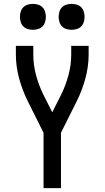

<svg xmlns="http://www.w3.org/2000/svg" viewBox="-20 -972 540 992"><path d="M205 0V-286L124 -448Q96 -504 79 -566Q62 -628 62 -691V-735H152V-691Q152 -637 166 -584.5Q180 -532 204 -483L250 -392L296 -483Q320 -532 334 -584.5Q348 -637 348 -691V-735H438V-691Q438 -628 421 -566Q404 -504 376 -448L295 -286V0ZM350 -818Q337 -818 323.5 -822Q310 -826 300.5 -835.5Q291 -845 287 -858.5Q283 -872 283 -885Q283 -898 287 -911.5Q291 -925 300.5 -934.5Q310 -944 323.5 -948Q337 -952 350 -952Q363 -952 376.5 -948Q390 -944 399.5 -934.5Q409 -925 413 -911.5Q417 -898 417 -885Q417 -872 413 -858.5Q409 -845 399.5 -835.5Q390 -826 376.5 -822Q363 -818 350 -818ZM150 -818Q137 -818 123.5 -822Q110 -826 100.5 -835.5Q91 -845 87 -858.5Q83 -872 83 -885Q83 -898 87 -911.5Q91 -925 100.5 -934.5Q110 -944 123.5 -948Q137 -952 150 -952Q163 -952 176.5 -948Q190 -944 199.5 -934.5Q209 -925 213 -911.5Q217 -898 217 -885Q217 -872 213 -858.5Q209 -845 199.5 -835.5Q190 -826 176.5 -822Q163 -818 150 -818Z"/></svg>

Font: Iosevka Term Curly Medium
Style: Regular
Weight: 500
Designer: Belleve Invis
Foundry: Belleve Invis
Version: Version 32.3.0